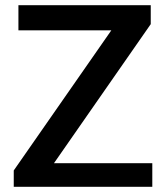

<svg xmlns="http://www.w3.org/2000/svg" viewBox="-20 -720 642 740"><path d="M33 0V-63L409 -603H51V-700H561V-627L188 -91H567V0Z"/></svg>

Font: Kanit Cyrillic
Style: Regular
Weight: 400
Designer: Katatrad Team, Sasha Pavljenko
Foundry: CadsonDemak, Pavljenko + Design
Version: Version 1.002;Fontself Maker 3.5.7